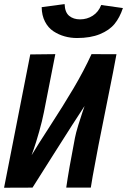

<svg xmlns="http://www.w3.org/2000/svg" viewBox="-21 -899 609 920"><path d="M362.3 -806.2Q396.5 -806.2 423.8 -824Q451.2 -841.8 463.9 -875L567.9 -860.4Q552.7 -814.5 527.8 -784.2Q502.9 -753.9 457.8 -735.4Q412.6 -716.8 348.1 -716.8Q316.9 -716.8 288.3 -724.9Q259.8 -732.9 234.9 -749.3Q210 -765.6 194.6 -795.4Q179.2 -825.2 178.7 -864.7L288.6 -879.4Q290 -839.8 310.5 -823Q331.1 -806.2 362.3 -806.2ZM417.5 -639.6 537.1 -639.2Q521.5 -555.7 520.5 -551.3Q509.8 -497.1 486.1 -379.2Q462.4 -261.2 451.2 -204.6Q448.7 -192.9 440.4 -147Q418.9 -34.7 414.1 0H296.4Q308.1 -83 337.9 -237.3Q342.3 -260.7 354 -299.1Q365.7 -337.4 375 -364.3L384.3 -391.1Q336.4 -318.8 237.5 -162.4Q138.7 -5.9 134.8 0L-1.5 0.5L124 -638.2L244.1 -639.6L189.5 -361.8Q181.2 -319.3 166.5 -267.8Q151.9 -216.3 141.1 -185.5L130.4 -155.3Q156.7 -199.7 219.2 -295.9Q281.7 -392.1 331.3 -475.8Q380.9 -559.6 417.5 -639.6Z"/></svg>

Font: Fantasque Sans Mono
Style: Bold Italic
Weight: 700
Italic angle: -11°
Monospace: yes
Designer: Jany Belluz
Version: Version 1.7.1